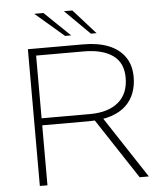

<svg xmlns="http://www.w3.org/2000/svg" viewBox="-59 -928 830 979"><g transform="rotate(-5 356.5 -438.5)"><path d="M105 0V-700H390Q463 -700 516.5 -679Q570 -658 600 -616Q630 -574 630 -511Q630 -469 616.5 -432Q603 -395 574 -367Q545 -339 497.5 -323Q450 -307 382 -307H144V0ZM616 0 410 -313 448 -327 663 0ZM144 -343H392Q485 -343 537 -386.5Q589 -430 589 -512Q589 -589 536 -626.5Q483 -664 387 -664H144ZM300 -751 153 -877H200L331 -751ZM432 -751 305 -877H348L461 -751Z"/></g></svg>

Font: REM Thin
Style: Regular
Weight: 250
Designer: Octavio Pardo
Foundry: Ashler Design
Version: Version 1.005;gftools[0.9.28]